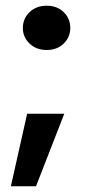

<svg xmlns="http://www.w3.org/2000/svg" viewBox="-20 -529 302 672"><path d="M143 -354Q107 -354 83.5 -376.5Q60 -399 60 -431Q60 -464 83.5 -486.5Q107 -509 143 -509Q180 -509 203 -486.5Q226 -464 226 -431Q226 -399 203 -376.5Q180 -354 143 -354ZM18 123 75 -131H205L106 123Z"/></svg>

Font: DM Sans 36pt
Style: Bold
Weight: 700
Version: Version 4.004;gftools[0.9.30]